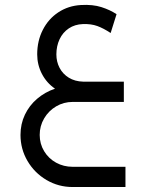

<svg xmlns="http://www.w3.org/2000/svg" viewBox="-20 -513 600 784"><path d="M492.3 168.1H276.7Q239.8 168.1 209 151.2Q178.2 134.2 160.2 104.3Q142.1 74.4 142.1 37.9Q142.1 1.3 160.3 -29.6Q178.4 -60.5 209.3 -78.7Q240.2 -96.8 276.7 -96.8H485.7V-179.6H319.5Q285.8 -180.5 261 -195.7Q236.3 -210.9 223.2 -236Q210.2 -261 210.2 -290.9Q210.2 -324.8 223.3 -352.8Q236.4 -380.7 261 -397.1Q285.5 -413.5 318.5 -414.7Q352.2 -415.9 377.4 -406.7Q402.6 -397.5 431.8 -378.2L455.9 -455Q429.9 -472.5 394.3 -483.9Q358.8 -495.3 310.7 -492.5Q259.1 -489.6 218.5 -462.9Q177.8 -436.1 154.9 -391.2Q131.9 -346.2 131.9 -291.2Q131.9 -248.4 151.2 -211.2Q170.6 -174.1 204.6 -150.9Q163.3 -136.8 131.5 -109.6Q99.7 -82.5 81.7 -44.7Q63.7 -7 63.7 37.9Q63.7 95.7 92.4 144.5Q121.1 193.3 169.9 222Q218.7 250.7 276.7 250.7H492.3Z"/></svg>

Font: Arad-FD-VF Thin
Style: Regular
Weight: 100
Designer: Mohammad Darvishi
Version: Version 1.010;September 21, 2024;FontCreator 15.0.0.2992 64-